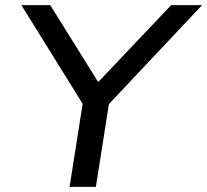

<svg xmlns="http://www.w3.org/2000/svg" viewBox="-20 -725 804 745"><path d="M250 0 307 -362 317 -296 63 -705H175L367 -397H352L644 -705H764L379 -296L409 -362L352 0Z"/></svg>

Font: Nunito Sans 10pt SemiExpanded Medium
Style: Italic
Weight: 500
Width: 6
Italic angle: -9°
Designer: Vernon Adams
Foundry: Vernon Adams
Version: Version 3.101;gftools[0.9.27]